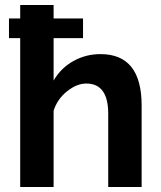

<svg xmlns="http://www.w3.org/2000/svg" viewBox="-20 -750 644 770"><path d="M383 -533Q548 -533 548 -327V0H414V-294Q414 -415 326 -415Q288 -415 249 -384Q210 -353 195 -306V0H61V-597H16V-676H61V-730H195V-676H313V-597H195V-427Q224 -477 274 -505Q324 -533 383 -533Z"/></svg>

Font: Raleway-v4020
Style: Bold
Weight: 700
Designer: Matt McInerney, Pablo Impallari, Rodrigo Fuenzalida
Foundry: Matt McInerney, Pablo Impallari, Rodrigo Fuenzalida
Version: Version 4.020;PS 004.020;hotconv 1.0.88;makeotf.lib2.5.64775